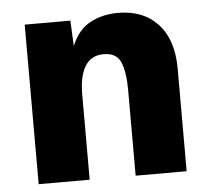

<svg xmlns="http://www.w3.org/2000/svg" viewBox="-44 -598 710 645"><g transform="rotate(-5 310.5 -275.0)"><path d="M61 0V-538H215L219 -452Q241 -506 282.5 -528Q324 -550 376 -550Q462 -550 511 -496.5Q560 -443 560 -346V0H388V-287Q388 -349 374 -382.5Q360 -416 316 -416Q274 -416 253.5 -382.5Q233 -349 233 -287V0Z"/></g></svg>

Font: Geist ExtBd
Style: Regular
Weight: 400
Designer: Basement.studio, Andrés Briganti, Mateo Zaragoza
Foundry: Basement.studio, Vercel, Andrés Briganti, Guido Ferreyra, Mateo Zaragoza
Version: Version 1.401